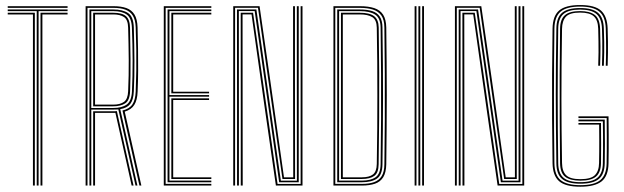

<svg xmlns="http://www.w3.org/2000/svg" viewBox="-20 -720 2422 745"><path d="M122.5 0V-676.8H10V-683.2H242.2V-676.8H129.8V0ZM107.8 0V-664H10V-670.5H115.2V0ZM137.2 0V-670.5H242.2V-664H144.5V0ZM10 -689.5V-696H242.2V-689.5Z M312.2 0V-696H419.8Q449.8 -696 470.2 -688.8Q490.8 -681.5 501.8 -663.6Q512.8 -645.8 513.8 -613.5Q515 -571.8 515.6 -529.5Q516.2 -487.2 516 -445.8Q515.8 -404.2 514 -364.5Q512.8 -331.5 501.1 -313Q489.5 -294.5 464 -286.8L528.5 0H521L455.2 -291.2Q482 -297.5 493.6 -314.8Q505.2 -332 506.5 -364.2Q508.2 -405 508.8 -445.2Q509.2 -485.5 508.8 -527.4Q508.2 -569.2 506.5 -614.5Q505.5 -642.5 495.6 -658.9Q485.8 -675.2 466.9 -682.4Q448 -689.5 419.8 -689.5H319.5V0ZM341.5 0V-288.2H418.5Q422.8 -288.2 426.6 -288.4Q430.5 -288.5 433.5 -288.8L498.2 0H490.8L427.8 -282Q425.5 -282 423.1 -282Q420.8 -282 418.5 -282H348.8V0ZM327 0V-683.2H419.8Q455.8 -683.2 476.9 -669.4Q498 -655.5 499.2 -613.2Q501.2 -546.2 501.6 -483.6Q502 -421 499.2 -365Q497.8 -332.5 485.4 -316.6Q473 -300.8 446.5 -296.5L513.2 0H505.8L439.2 -295.5Q434.5 -295.2 429.6 -295Q424.8 -294.8 419 -294.8H334.2V0ZM334.2 -301H419Q452.5 -301 471.4 -314.2Q490.2 -327.5 492 -365.2Q494.8 -424.5 494.6 -485.6Q494.5 -546.8 491.8 -613.2Q490.2 -650.5 471.8 -663.6Q453.2 -676.8 419.8 -676.8H334.2ZM341.5 -307.5V-670.5H419.8Q453.8 -670.5 468.9 -657.2Q484 -644 484.5 -612.5Q485.8 -555.8 486.4 -490.8Q487 -425.8 484.8 -366Q483.5 -330.5 465.9 -319Q448.2 -307.5 419 -307.5ZM348.8 -314H419Q446.2 -314 461.1 -324.8Q476 -335.5 477.2 -366Q480 -427.2 479.5 -488.2Q479 -549.2 477.2 -612.5Q476.5 -643.5 461.2 -653.8Q446 -664 419.8 -664H348.8Z M615.5 0V-696H800V-689.5H622.8V-6.5H800V0ZM644.8 -25.5V-338.5H791.2V-332H652V-32H800V-25.5ZM630.2 -12.8V-683.2H800V-676.8H637.5V-351.2H791.2V-345H637.5V-19.2H800V-12.8ZM644.8 -357.8V-670.5H800V-664H652V-364H791.2V-357.8Z M885 0V-696H987.2L1027.8 -414.2L1082 -31.8H1117.8L1117.2 -416.8V-696H1124.5V-416.8L1125 -25.5H1076L981 -689.8H892.2V0ZM899.8 0V-296.5L899.5 -683.2H974.8L1069.8 -19H1132L1131.8 -416.8V-696H1139.2V-416.8V-12.8H1063.2L968.2 -677H906.8L907 -296.5V0ZM914.2 0V-296.5L914 -670.5H962L1057 -6.2H1146.5V-696H1153.8V0H1050.5L1007.5 -299.2L956 -664.2H921.2L921.5 -296.5L921.8 0Z M1273.8 0V-696H1376.2Q1409.8 -696 1432.4 -688.5Q1455 -681 1466.6 -663Q1478.2 -645 1478.8 -613.2Q1479.8 -546.2 1480.2 -481.2Q1480.8 -416.2 1480.8 -351.4Q1480.8 -286.5 1480.2 -219.8Q1479.8 -153 1478.8 -82.8Q1478.2 -50.5 1467.1 -32.5Q1456 -14.5 1435.1 -7.2Q1414.2 0 1384 0ZM1281 -6.5H1384Q1411.8 -6.5 1431.1 -13.2Q1450.5 -20 1460.9 -36.6Q1471.2 -53.2 1471.5 -82.8Q1472.8 -167.5 1473.1 -255.9Q1473.5 -344.2 1473.1 -434.1Q1472.8 -524 1471.5 -613.2Q1471.2 -643.2 1459.8 -659.8Q1448.2 -676.2 1427.1 -682.9Q1406 -689.5 1376.2 -689.5H1281ZM1288.5 -12.8V-683.2H1376.2Q1404.5 -683.2 1423.9 -677.1Q1443.2 -671 1453.5 -655.8Q1463.8 -640.5 1464 -613.2Q1465.2 -534.2 1465.8 -467.4Q1466.2 -400.5 1466.2 -338.9Q1466.2 -277.2 1465.6 -214.9Q1465 -152.5 1464 -82.8Q1463.5 -41.2 1442.6 -27Q1421.8 -12.8 1384 -12.8ZM1295.8 -19.2H1384Q1418.2 -19.2 1437.2 -32.2Q1456.2 -45.2 1456.8 -82.8Q1458.2 -174 1458.6 -260Q1459 -346 1458.6 -432.9Q1458.2 -519.8 1456.8 -613.2Q1456.2 -649.8 1435.9 -663.2Q1415.5 -676.8 1376.2 -676.8H1295.8ZM1303 -25.5V-670.5H1376.2Q1414.5 -670.5 1431.8 -657.1Q1449 -643.8 1449.5 -613.2Q1451 -524.2 1451.4 -437.8Q1451.8 -351.2 1451.2 -263.5Q1450.8 -175.8 1449.2 -82.5Q1448.8 -49.2 1432.1 -37.4Q1415.5 -25.5 1384 -25.5ZM1310.2 -32H1384Q1412.8 -32 1427.1 -43.1Q1441.5 -54.2 1442 -83.8Q1443.2 -156.2 1443.8 -221.9Q1444.2 -287.5 1444.2 -350.6Q1444.2 -413.8 1443.8 -478.2Q1443.2 -542.8 1442 -612.5Q1441.5 -643 1424.5 -653.5Q1407.5 -664 1376.2 -664H1310.2Z M1618 0V-696H1625.2V0ZM1588.8 0V-696H1596V0ZM1603.5 0V-696H1610.8V0Z M1745.2 0V-696H1847.5L1888 -414.2L1942.2 -31.8H1978L1977.5 -416.8V-696H1984.8V-416.8L1985.2 -25.5H1936.2L1841.2 -689.8H1752.5V0ZM1760 0V-296.5L1759.8 -683.2H1835L1930 -19H1992.2L1992 -416.8V-696H1999.5V-416.8V-12.8H1923.5L1828.5 -677H1767L1767.2 -296.5V0ZM1774.5 0V-296.5L1774.2 -670.5H1822.2L1917.2 -6.2H2006.8V-696H2014V0H1910.8L1867.8 -299.2L1816.2 -664.2H1781.5L1781.8 -296.5L1782 0Z M2231.8 4.5Q2173.8 4.5 2149.2 -17.1Q2124.8 -38.8 2124 -86.8Q2122.8 -175.5 2122.2 -259.8Q2121.8 -344 2122.2 -430Q2122.8 -516 2124 -609Q2124.8 -658 2149.5 -679.2Q2174.2 -700.5 2231 -700.5Q2288.5 -700.5 2312.4 -678.6Q2336.2 -656.8 2337.8 -609.2Q2338.8 -581.5 2339 -559.2Q2339.2 -537 2339 -515Q2338.8 -493 2337.8 -465H2330.5Q2331.8 -497.8 2331.8 -532.8Q2331.8 -567.8 2330.5 -609.2Q2329 -655.5 2305.6 -675Q2282.2 -694.5 2231 -694.5Q2178.5 -694.5 2155.2 -674.8Q2132 -655 2131.2 -609Q2130.2 -546 2129.9 -480.6Q2129.5 -415.2 2129.5 -349Q2129.5 -282.8 2129.9 -216.9Q2130.2 -151 2131.2 -86.8Q2132 -39.5 2156.2 -20.5Q2180.5 -1.5 2231.8 -1.5Q2286.2 -1.5 2309.6 -21.4Q2333 -41.2 2333.8 -85.8Q2334.2 -112.8 2334.4 -136.1Q2334.5 -159.5 2334.5 -188.6Q2334.5 -217.8 2334 -262H2224.5V-268.5H2341.2Q2341.8 -227.5 2341.9 -197.6Q2342 -167.8 2341.9 -141.9Q2341.8 -116 2341.2 -86.8Q2340.5 -36.8 2314.2 -16.1Q2288 4.5 2231.8 4.5ZM2231.8 -7.2Q2182.5 -7.2 2160.9 -25.8Q2139.2 -44.2 2138.8 -86.8Q2137.8 -164.8 2137.1 -229.1Q2136.5 -293.5 2136.5 -352.9Q2136.5 -412.2 2137.1 -474.2Q2137.8 -536.2 2138.8 -609.2Q2139.2 -651.8 2160.8 -670.2Q2182.2 -688.8 2231 -688.8Q2279.2 -688.8 2300.5 -670.2Q2321.8 -651.8 2323 -609.2Q2324 -579.2 2324.4 -558.1Q2324.8 -537 2324.4 -516Q2324 -495 2323 -465H2315.8Q2316.8 -493.2 2317 -516.2Q2317.2 -539.2 2317 -561.4Q2316.8 -583.5 2315.8 -608.5Q2314.5 -648.2 2294.8 -665.5Q2275 -682.8 2231 -682.8Q2186.2 -682.8 2166.4 -665.6Q2146.5 -648.5 2146 -609Q2145 -540.8 2144.5 -476.4Q2144 -412 2144 -348.8Q2144 -285.5 2144.5 -220.8Q2145 -156 2146 -86.8Q2146.5 -47.5 2166.5 -30.4Q2186.5 -13.2 2231.8 -13.2Q2278 -13.2 2298.2 -30.4Q2318.5 -47.5 2319.2 -86.8Q2319.8 -114.8 2319.9 -140.1Q2320 -165.5 2319.9 -192Q2319.8 -218.5 2319.2 -249.2H2224.5V-255.8H2326.5Q2327.2 -197 2327.2 -161.5Q2327.2 -126 2326.5 -86.8Q2325.8 -44.2 2303.9 -25.8Q2282 -7.2 2231.8 -7.2ZM2231.8 -19Q2192.5 -19 2173.1 -34Q2153.8 -49 2153.2 -87Q2152.2 -164.8 2151.8 -251.6Q2151.2 -338.5 2151.6 -429.2Q2152 -520 2153.2 -609Q2153.8 -645.5 2172 -661.2Q2190.2 -677 2231 -677Q2268.5 -677 2287.9 -662.1Q2307.2 -647.2 2308.5 -608.2Q2309.8 -572.8 2309.9 -540.2Q2310 -507.8 2308.5 -465H2301.2Q2302.2 -494.2 2302.4 -515.9Q2302.5 -537.5 2302.2 -558.8Q2302 -580 2301.2 -608.2Q2300.2 -642 2284.1 -656.6Q2268 -671.2 2231 -671.2Q2190.5 -671.2 2175.9 -655.1Q2161.2 -639 2160.8 -608.2Q2159.5 -528 2159 -462Q2158.5 -396 2158.5 -336.4Q2158.5 -276.8 2159.1 -216.6Q2159.8 -156.5 2160.8 -87.8Q2161.2 -54.8 2177.2 -39.8Q2193.2 -24.8 2231.8 -24.8Q2272.2 -24.8 2288.1 -40.2Q2304 -55.8 2304.5 -87.5Q2305 -111.8 2305.1 -132.5Q2305.2 -153.2 2305.2 -177.5Q2305.2 -201.8 2304.8 -236.5H2224.5V-242.8H2312Q2312.5 -195.2 2312.5 -158.4Q2312.5 -121.5 2312 -87Q2311.2 -50.5 2292.6 -34.8Q2274 -19 2231.8 -19Z"/></svg>

Font: Big Shoulders Inline Text SC Thin
Style: Regular
Weight: 100
Designer: Patric King
Foundry: XO Type Co
Version: Version 2.002